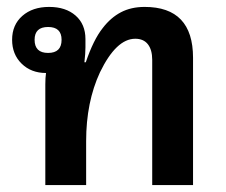

<svg xmlns="http://www.w3.org/2000/svg" viewBox="-20 -535 654 555"><path d="M111 0V-291Q111 -310 113 -324Q70 -324 42.5 -351Q15 -378 15 -420Q15 -463 44.5 -489Q74 -515 122 -515Q170 -515 198.5 -490Q227 -465 227 -422V-398Q227 -381 224 -355H228Q250 -420 277 -454Q300 -484 329.5 -499.5Q359 -515 398 -515Q538 -515 538 -368V0H420V-362Q420 -391 407.5 -407Q395 -423 371 -423Q316 -423 269 -326Q229 -240 229 -127V0ZM119 -382Q158 -382 158 -420Q158 -457 119 -457Q80 -457 80 -420Q80 -382 119 -382Z"/></svg>

Font: Noto Sans Thai Looped UI Medium
Style: Regular
Weight: 500
Designer: Cadson Demak Team
Foundry: Cadson Demak Co., Ltd.
Version: Version 1.000; ttfautohint (v1.8.4.7-5d5b)